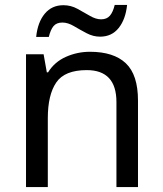

<svg xmlns="http://www.w3.org/2000/svg" viewBox="-20 -755 658 775"><path d="M343 -546Q439 -546 488 -499.5Q537 -453 537 -349V0H450V-343Q450 -472 330 -472Q241 -472 207 -422Q173 -372 173 -278V0H85V-536H156L169 -463H174Q200 -505 246 -525.5Q292 -546 343 -546ZM126 -606Q132 -665 160.5 -699.5Q189 -734 236 -734Q266 -734 292.5 -719.5Q319 -705 343 -691Q367 -677 388 -677Q411 -677 423.5 -691.5Q436 -706 443 -735H493Q487 -677 459 -642Q431 -607 384 -607Q356 -607 329.5 -621Q303 -635 278.5 -649.5Q254 -664 232 -664Q208 -664 196 -649.5Q184 -635 177 -606Z"/></svg>

Font: Noto Sans Tifinagh
Style: Regular
Weight: 400
Designer: JamraPatel
Foundry: JamraPatel LLC
Version: Version 2.004; ttfautohint (v1.8.4.7-5d5b)